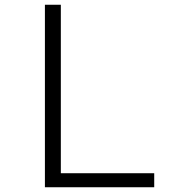

<svg xmlns="http://www.w3.org/2000/svg" viewBox="-20 -788 740 808"><path d="M169 -768V0H629V-59H236V-768Z"/></svg>

Font: Kawkab Mono Light
Style: Regular
Weight: 300
Monospace: yes
Designer: Abdullah Arif
Foundry: Abdullah Arif
Version: Version 1.000;PS 000.500;hotconv 1.0.88;makeotf.lib2.5.64775